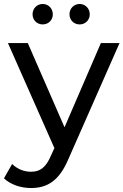

<svg xmlns="http://www.w3.org/2000/svg" viewBox="-42 -747 622 967"><path d="M173 -624C201 -624 224 -645 224 -675C224 -705 201 -727 173 -727C145 -727 122 -705 122 -675C122 -645 145 -624 173 -624ZM359 -624C387 -624 410 -645 410 -675C410 -705 387 -727 359 -727C331 -727 308 -705 308 -675C308 -645 331 -624 359 -624ZM466 -530 283 -106 98 -530H-2L232 -1L215 36C189 97 160 118 114 118C78 118 45 104 19 79L-22 151C11 183 63 200 114 200C195 200 256 165 303 53L560 -530Z"/></svg>

Font: AWKNG-Font Medium
Style: Regular
Weight: 500
Designer: Awakening Church
Foundry: Awakening Church
Version: Version 1.700;PS 001.700;hotconv 1.0.88;makeotf.lib2.5.64775